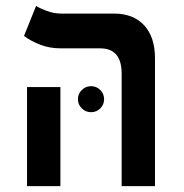

<svg xmlns="http://www.w3.org/2000/svg" viewBox="-20 -632 626 652"><path d="M393.1 0V-381.8Q393.1 -467.8 320.3 -467.8H186.5Q147.5 -467.8 115.7 -480.5Q84 -493.2 61.5 -509.8L102.5 -611.8Q113.8 -604.5 138.2 -595.2Q162.6 -585.9 188 -585.9H367.2Q432.6 -585.9 469.5 -546.1Q506.3 -506.3 506.3 -434.6V0ZM71.8 0V-336.4H185.1V0ZM289.1 -251Q271 -251 257.8 -263.9Q244.6 -276.9 244.6 -294.9Q244.6 -313.5 257.8 -326.4Q271 -339.4 289.1 -339.4Q307.6 -339.4 320.6 -326.4Q333.5 -313.5 333.5 -294.9Q333.5 -276.9 320.6 -263.9Q307.6 -251 289.1 -251Z"/></svg>

Font: CaskaydiaCove NFP SemiBold
Style: Regular
Weight: 600
Designer: Aaron Bell
Foundry: Saja Typeworks
Version: Version 2111.001; VTT 6.35;Nerd Fonts 3.1.1